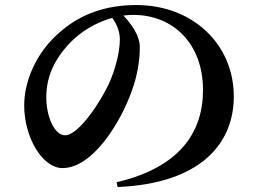

<svg xmlns="http://www.w3.org/2000/svg" viewBox="-20 -735 1040 773"><path d="M449.5 -1.2 453.5 18C788.9 3.9 921.3 -158.1 921.3 -346.5C921.3 -555.4 757.7 -714.7 528.2 -714.7C406 -714.7 304.9 -678.1 224.4 -608.5C122.7 -523.3 77.4 -404.2 77.4 -311.1C77.4 -180.6 151.2 -58.3 231.5 -58.3C353.2 -58.3 464.6 -240.5 509.8 -367C533.1 -428.1 542.9 -493.9 542.9 -545.1C542.9 -596 501.6 -648.2 470 -679.1L425.4 -671.4C445.2 -647.5 462.5 -613.5 462.5 -576.9C462.5 -524.4 444.3 -455 418.1 -397.1C386.3 -328.4 297.6 -190.4 242 -190.4C199.8 -190.4 166.4 -263.8 166.4 -343.5C166.4 -425.4 198.2 -493.2 256.1 -556.6C325.1 -630.7 426.1 -675 516.7 -675C679.3 -675 797.3 -556.9 797.3 -373.1C797.3 -199.8 701.7 -60.8 449.5 -1.2Z"/></svg>

Font: Source Han Serif TW VF
Style: Regular
Weight: 250
Designer: Ryoko NISHIZUKA 西塚涼子 (kana & ideographs); Frank Grießhammer (Latin, Greek & Cyrillic); Wenlong ZHANG 张文龙 (bopomofo); San
Foundry: Adobe
Version: Version 2.002;hotconv 1.1.0;makeotfexe 2.6.0